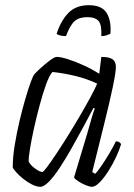

<svg xmlns="http://www.w3.org/2000/svg" viewBox="-20 -719 515 739"><path d="M135 0Q121 0 103 -9Q85 -18 69 -31Q53 -44 42 -56.5Q31 -69 29 -75Q29 -113 36.5 -159.5Q44 -206 55 -252.5Q66 -299 77.5 -338.5Q89 -378 98.5 -403.5Q108 -429 112 -433Q119 -441 136.5 -457Q154 -473 172 -486.5Q190 -500 199 -500Q214 -500 242 -491Q270 -482 302 -467.5Q334 -453 362 -435L370 -500Q400 -500 413 -491Q426 -482 426 -461Q426 -441 414 -383.5Q402 -326 381 -242Q360 -158 335 -57L346 -50Q355 -58 370 -80Q385 -102 400.5 -128Q416 -154 426 -175Q441 -175 446 -164Q440 -143 427 -115Q414 -87 397.5 -61Q381 -35 364 -17.5Q347 0 334 0Q325 0 309.5 -6.5Q294 -13 281 -21.5Q268 -30 265 -36L316 -206Q326 -242 334 -269Q342 -296 345 -301L340 -304Q322 -270 300 -229Q278 -188 255 -147.5Q232 -107 210 -73.5Q188 -40 168.5 -20Q149 0 135 0ZM143 -57Q147 -57 161.5 -76.5Q176 -96 197 -127.5Q218 -159 242 -197.5Q266 -236 288.5 -274.5Q311 -313 328.5 -345.5Q346 -378 354 -397Q317 -415 272.5 -426Q228 -437 182 -442Q170 -429 157.5 -394.5Q145 -360 133 -315.5Q121 -271 111 -226Q101 -181 95.5 -146.5Q90 -112 90 -98Q97 -83 115.5 -70Q134 -57 143 -57ZM234 -580Q220 -580 210 -583Q200 -586 198 -589Q214 -639 243 -669Q272 -699 322 -699Q372 -699 390.5 -669Q409 -639 405 -589Q399 -586 390 -583Q381 -580 370 -580Q372 -623 359.5 -638Q347 -653 316 -653Q285 -653 267.5 -638Q250 -623 234 -580Z"/></svg>

Font: Texturina 72pt 72pt ExtraLight
Style: Italic
Weight: 200
Italic angle: -11°
Designer: Guillermo Torres Carreño
Foundry: Omnibus-Type
Version: Version 1.002; ttfautohint (v1.8.3)